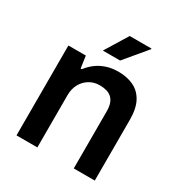

<svg xmlns="http://www.w3.org/2000/svg" viewBox="-169 -848 922 973"><g transform="rotate(30 292.0 -361.5)"><path d="M65 0V-526H167L177 -456H184Q202 -480 226.5 -498.5Q251 -517 282.5 -527.5Q314 -538 352 -538Q402 -538 440.5 -520Q479 -502 501 -462Q523 -422 523 -355V0H400V-333Q400 -361 393.5 -379.5Q387 -398 374.5 -409.5Q362 -421 344 -426Q326 -431 304 -431Q271 -431 244.5 -415Q218 -399 202.5 -371Q187 -343 187 -306V0ZM229 -591 310 -723H437L438 -720L330 -591Z"/></g></svg>

Font: Archivo SemiBold
Style: Regular
Weight: 600
Designer: Hector Gatti
Foundry: Omnibus-Type
Version: Version 2.001